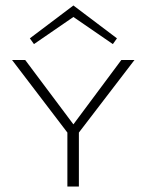

<svg xmlns="http://www.w3.org/2000/svg" viewBox="-20 -681 535 701"><path d="M104 -520 89 -541 248 -661 407 -541 392 -520 248 -619ZM268 -197V0H226V-197L24 -462H72L248 -227L423 -462H471Z"/></svg>

Font: Ysabeau SC Light
Style: Regular
Weight: 300
Designer: Christian Thalmann (Catharsis Fonts)
Version: Version 0.003